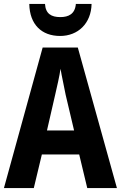

<svg xmlns="http://www.w3.org/2000/svg" viewBox="-20 -957 615 977"><path d="M446 -937H366C362 -886 329 -870 287 -870C241 -870 212 -887 209 -937H129C131 -832 192 -774 286 -774C377 -774 444 -838 446 -937ZM424 0H575L376 -715H197L0 0H152L193 -171H383ZM314 -475 357 -293H219L261 -476C270 -515 283 -571 288 -607C294 -570 306 -518 314 -475Z"/></svg>

Font: Noto Sans Arabic UI Cn
Style: Bold
Weight: 700
Width: 3
Designer: Monotype Design Team, Nadine Chahine and Nizar Qandah
Foundry: Monotype Imaging Inc.
Version: Version 2.010